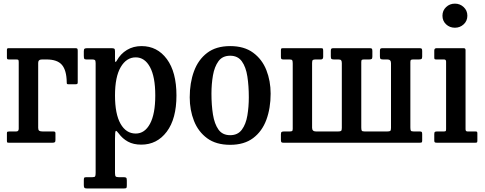

<svg xmlns="http://www.w3.org/2000/svg" viewBox="-20 -785 2665 1056"><path d="M68.5 -458H30Q23 -458 20.5 -459.8Q18 -461.5 18 -469V-510.5Q18 -520 25.5 -520H395.5Q403.5 -520 405.5 -517Q407.5 -514 407.5 -505.5V-331.5Q407.5 -324.5 404 -323Q400.5 -321.5 393.5 -321.5H357Q349.5 -321.5 348.2 -324Q347 -326.5 347 -333.5Q346 -398 320.8 -428Q295.5 -458 235.5 -458H211.5Q190 -458 190 -439.5V-82Q190 -70 195.5 -66Q201 -62 214 -62H271Q278 -62 281.5 -60.5Q285 -59 285 -52V-15Q285 -5.5 281.2 -2.8Q277.5 0 268.5 0H30.5Q23 0 20.5 -1.2Q18 -2.5 18 -10V-53Q18 -59.5 21.5 -60.8Q25 -62 31.5 -62H69.5Q83 -62 83 -77V-443Q83 -453 80.8 -455.5Q78.5 -458 68.5 -458Z M441 -479V-503Q441 -514.5 445.2 -517.2Q449.5 -520 460 -520H593.5Q605 -520 608.8 -517Q612.5 -514 612.5 -503V-463Q612.5 -445.5 615 -444.2Q617.5 -443 622.5 -452Q643 -489 678 -510.2Q713 -531.5 758.5 -531.5Q845 -531.5 897.8 -460Q950.5 -388.5 950.5 -260Q950.5 -131.5 897 -60.5Q843.5 10.5 757 10.5Q714 10.5 683.8 -6Q653.5 -22.5 632.5 -51.5Q621 -67.5 616.8 -64.8Q612.5 -62 612.5 -22.5V166Q612.5 181.5 616.5 185.5Q620.5 189.5 633.5 189.5H660Q671 189.5 674.2 192.8Q677.5 196 677.5 208V235Q677.5 246.5 674.8 249Q672 251.5 661 251.5H457.5Q446.5 251.5 443.8 247.2Q441 243 441 233V206.5Q441 196.5 443 193Q445 189.5 455 189.5H488Q500.5 189.5 503.2 185Q506 180.5 506 166V-438Q506 -452 501.5 -455Q497 -458 487.5 -458H454.5Q445.5 -458 443.2 -462.2Q441 -466.5 441 -479ZM612.5 -260Q612.5 -158 643 -104.2Q673.5 -50.5 726.5 -50.5Q776 -50.5 805 -104.2Q834 -158 834 -260Q834 -362.5 805 -416Q776 -469.5 726.5 -469.5Q675.5 -469.5 644 -416Q612.5 -362.5 612.5 -260Z M1023.5 -249.5Q1023.5 -329.5 1047 -393.2Q1070.5 -457 1119.5 -494.2Q1168.5 -531.5 1246 -531.5Q1323 -531.5 1372.2 -495.2Q1421.5 -459 1445 -399.5Q1468.5 -340 1468.5 -270Q1468.5 -190 1445 -126.2Q1421.5 -62.5 1372.2 -25.5Q1323 11.5 1246 11.5Q1168.5 11.5 1119.5 -24.5Q1070.5 -60.5 1047 -120Q1023.5 -179.5 1023.5 -249.5ZM1143 -270Q1143 -207.5 1151.2 -155.5Q1159.5 -103.5 1181.5 -72.5Q1203.5 -41.5 1246 -41.5Q1288 -41.5 1310.2 -71.8Q1332.5 -102 1340.5 -149.8Q1348.5 -197.5 1348.5 -250Q1348.5 -312.5 1340.5 -364.5Q1332.5 -416.5 1310.2 -447.5Q1288 -478.5 1246 -478.5Q1203.5 -478.5 1181.5 -448.2Q1159.5 -418 1151.2 -370.2Q1143 -322.5 1143 -270Z M1860 -437.5Q1860 -449 1856.2 -453.5Q1852.5 -458 1841 -458H1816.5Q1806.5 -458 1803 -461Q1799.5 -464 1799.5 -475V-505Q1799.5 -514 1802.2 -517Q1805 -520 1813.5 -520H2014Q2023 -520 2025.5 -516.8Q2028 -513.5 2028 -504V-474Q2028 -463.5 2024 -460.8Q2020 -458 2010.5 -458H1983.5Q1974 -458 1970.5 -455.8Q1967 -453.5 1967 -444V-84.5Q1967 -71.5 1969.5 -66.8Q1972 -62 1985 -62H2110.5Q2122.5 -62 2126.5 -65.2Q2130.5 -68.5 2130.5 -81.5V-437.5Q2130.5 -458 2110.5 -458H2086.5Q2077 -458 2073.2 -461Q2069.5 -464 2069.5 -475V-505Q2069.5 -514 2072.2 -517Q2075 -520 2083.5 -520H2288Q2297 -520 2299.5 -516.8Q2302 -513.5 2302 -504V-474Q2302 -463.5 2298 -460.8Q2294 -458 2284 -458H2254Q2244.5 -458 2240.8 -455.8Q2237 -453.5 2237 -444V-84.5Q2237 -71.5 2239.5 -66.8Q2242 -62 2255 -62H2289Q2297.5 -62 2299.8 -58.8Q2302 -55.5 2302 -47V-11Q2302 -3 2298.5 -1.5Q2295 0 2286.5 0H1539Q1530 0 1527.5 -3.2Q1525 -6.5 1525 -16V-46Q1525 -56.5 1529 -59.2Q1533 -62 1543 -62H1573Q1582.5 -62 1586.2 -64.2Q1590 -66.5 1590 -76V-435.5Q1590 -448.5 1587.5 -453.2Q1585 -458 1572 -458H1538Q1529.5 -458 1527.2 -461.2Q1525 -464.5 1525 -473V-509Q1525 -517.5 1528.5 -518.8Q1532 -520 1540.5 -520H1746.5Q1754.5 -520 1756 -516.5Q1757.5 -513 1757.5 -504.5V-472.5Q1757.5 -458 1745.5 -458H1716Q1704.5 -458 1700.5 -454.8Q1696.5 -451.5 1696.5 -438.5V-82.5Q1696.5 -62 1717.5 -62H1840Q1852 -62 1856 -65.2Q1860 -68.5 1860 -81.5Z M2413.5 -698.5Q2413.5 -727 2433.5 -746Q2453.5 -765 2482 -765Q2510 -765 2530.2 -746Q2550.5 -727 2550.5 -698.5Q2550.5 -670 2530.2 -651.2Q2510 -632.5 2482 -632.5Q2453.5 -632.5 2433.5 -651.2Q2413.5 -670 2413.5 -698.5ZM2422 -458H2379.5Q2372 -458 2370.2 -460.2Q2368.5 -462.5 2368.5 -469.5V-507Q2368.5 -520 2381 -520H2530.5Q2540.5 -520 2540.5 -509.5V-74Q2540.5 -62 2551 -62H2593Q2600.5 -62 2603 -60.5Q2605.5 -59 2605.5 -51.5V-12.5Q2605.5 -5 2603.8 -2.5Q2602 0 2594.5 0H2383.5Q2375 0 2371.8 -2Q2368.5 -4 2368.5 -12V-47Q2368.5 -57 2372 -59.5Q2375.5 -62 2384.5 -62H2422Q2430 -62 2431.8 -64.8Q2433.5 -67.5 2433.5 -75.5V-446Q2433.5 -458 2422 -458Z"/></svg>

Font: Besley* Narrow Medium
Style: Regular
Weight: 500
Width: 4
Designer: Owen Earl
Foundry: indestructible type*
Version: Version 3.000; ttfautohint (v1.8.3)